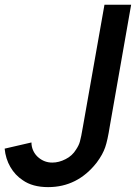

<svg xmlns="http://www.w3.org/2000/svg" viewBox="-32 -770 571 806"><path d="M406.5 -750H518.5L429 -240.5Q419.5 -180 409.5 -151.5Q404.5 -137 395.8 -121Q387 -105 374 -87.5Q293.5 15.5 170 15.5Q104.5 15.5 63.5 -13.5Q31.5 -34.5 11.5 -69Q-8.5 -103.5 -12.5 -146L100 -172Q100 -153 108.2 -136Q116.5 -119 131 -107.5Q155.5 -87.5 187.5 -87.5Q215.5 -87.5 243.5 -102Q271.5 -116 287.5 -142.5Q299.5 -160.5 303.5 -176Q306 -184.5 309.2 -200.5Q312.5 -216.5 316.5 -240.5Z"/></svg>

Font: Russisch Sans SemiBold
Style: Italic
Weight: 600
Width: 4
Italic angle: -10°
Designer: Michael Sharanda (font) & Cristiano Sobral (main changes)
Foundry: Michael Sharanda
Version: Version 2.00;September 8, 2020;FontCreator 13.0.0.2681 64-bi